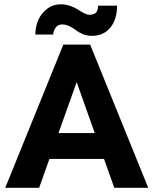

<svg xmlns="http://www.w3.org/2000/svg" viewBox="-20 -892 729 912"><path d="M445.8 -865.2H536.1Q536.1 -800.3 504.2 -761Q472.2 -721.7 416 -721.7Q393.1 -721.7 372.8 -730.2Q352.5 -738.8 340.3 -748.8Q328.1 -758.8 310.5 -767.3Q293 -775.9 274.9 -775.9Q254.4 -775.9 243.7 -759.8Q232.9 -743.7 232.9 -728H147.9Q147.9 -763.2 161.1 -795.2Q174.3 -827.1 202.9 -849.4Q231.4 -871.6 269 -871.6Q292 -871.6 314 -863.8Q335.9 -856 349.9 -846.7Q363.8 -837.4 378.9 -829.6Q394 -821.8 404.8 -821.8Q412.6 -821.8 418.2 -823Q423.8 -824.2 430.9 -828.1Q438 -832 441.9 -841.3Q445.8 -850.6 445.8 -865.2ZM430.2 -259.8 344.2 -502 257.8 -259.8ZM684.1 0H522.9L474.1 -137.2H214.8L166 0H4.9L280.8 -680.2H408.2Z"/></svg>

Font: Glacial Indifference
Style: Bold
Weight: 700
Version: Version 1.001